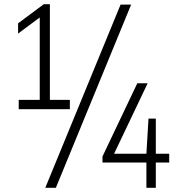

<svg xmlns="http://www.w3.org/2000/svg" viewBox="-20 -830 844 918"><path d="M69.5 -308V-352.5H170V-746.5L66.5 -669.5V-718.5L189.5 -810H218.5V-352.5H314V-308ZM196.5 68 556.5 -808H607L247 68ZM470 -53V-82L636.5 -432H686L525.5 -95H680L690 -263H725V-95H789V-53H725V68H680V-53Z"/></svg>

Font: Encode Sans Condensed Condensed Light
Style: Regular
Weight: 300
Width: 3
Designer: Multiple Designers
Foundry: Impallari Type
Version: Version 3.000; ttfautohint (v1.8.3) -l 8 -r 50 -G 200 -x 14 